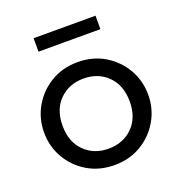

<svg xmlns="http://www.w3.org/2000/svg" viewBox="-127 -790 852 912"><g transform="rotate(-20 299.0 -334.0)"><path d="M299 15Q223 15 163.5 -20.5Q104 -56 70 -115Q36 -174 36 -245Q36 -315 70 -374.2Q104 -433.5 163.5 -469.2Q223 -505 299 -505Q375.5 -505 434.8 -469.5Q494 -434 528.2 -375Q562.5 -316 562.5 -245Q562.5 -175 528.5 -115.8Q494.5 -56.5 435 -20.8Q375.5 15 299 15ZM299 -68Q373 -68 421 -115.8Q469 -163.5 469 -245Q469 -326.5 421.2 -374.2Q373.5 -422 299 -422Q225 -422 177.2 -374.2Q129.5 -326.5 129.5 -245Q129.5 -163.5 177.2 -115.8Q225 -68 299 -68ZM142.5 -615V-683H455.5V-615Z"/></g></svg>

Font: Geologica Light
Style: Regular
Weight: 300
Designer: Sindre Bremnes, Frode Helland
Foundry: Monokrom Skriftforlag AS
Version: Version 1.010; ttfautohint (v1.8.4.7-5d5b);gftools[0.9.28]